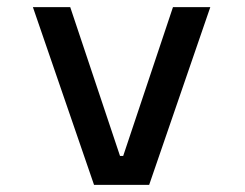

<svg xmlns="http://www.w3.org/2000/svg" viewBox="-20 -520 690 540"><path d="M244.5 0 72.5 -500H177.5L317.5 -81.5H326.5L466.5 -500H571.5L399.5 0Z"/></svg>

Font: Trispace
Style: Regular
Weight: 400
Designer: Tyler Finck
Foundry: Etcetera Type Company
Version: Version 1.210; ttfautohint (v1.8.3)